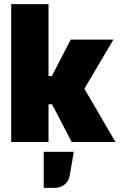

<svg xmlns="http://www.w3.org/2000/svg" viewBox="-20 -685 577 926"><path d="M214 -182V0H34V-665H214V-318H230L321 -494H527L387 -257L537 0H326L231 -182ZM336 47 316 163Q311 189 291.5 205Q272 221 244 221H191V47Z"/></svg>

Font: Blinker ExtraBold
Style: Regular
Weight: 800
Designer: Juergen Huber
Foundry: supertype
Version: Version 1.017;hotconv 1.0.117;makeotfexe 2.5.65602